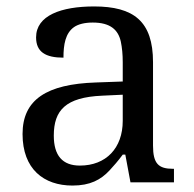

<svg xmlns="http://www.w3.org/2000/svg" viewBox="-20 -566 603 596"><path d="M205 10C260 10 293 -8 320 -37C333 -51 347 -67 361 -86H369L385 0H520V-42H517C472 -42 455 -58 455 -114V-373C455 -500 395 -546 272 -546C170 -546 92 -518 92 -450C92 -405 121 -387 177 -387C177 -428 183 -463 210 -482C223 -491 243 -496 268 -496C323 -496 347 -473 355 -437C359 -418 361 -397 361 -373V-313L278 -310C125 -305 50 -257 50 -150C50 -41 116 10 205 10ZM228 -52C174 -52 147 -83 147 -145C147 -224 184 -264 297 -269L361 -272V-191C361 -106 309 -52 228 -52Z"/></svg>

Font: Liu Chibing Harmony Marks (Sposobin) Font
Style: Regular
Weight: 400
Designer: Liu Chibing
Foundry: Liu Chibing
Version: Version 1.003